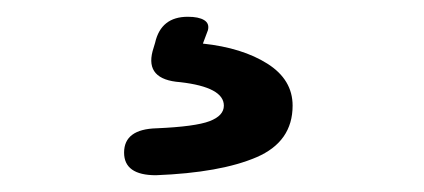

<svg xmlns="http://www.w3.org/2000/svg" viewBox="-20 -20 506 229"><path d="M166 189Q128 189 128 162Q128 134 167 133Q213 131 230 124.5Q247 118 247 106Q247 84 195 78Q153 75 162 41L165 31Q172 0 204 0Q217 0 223.5 4Q230 8 228 16L222 32Q269 37 299 56Q329 75 329 106Q329 149 286 167.5Q243 186 166 189Z"/></svg>

Font: Zen Maru Gothic
Style: Bold
Weight: 700
Designer: Yoshimichi Ohira
Foundry: Positype
Version: Version 1.001